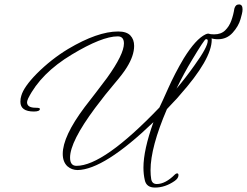

<svg xmlns="http://www.w3.org/2000/svg" viewBox="-20 -746 1114 866"><path d="M679 100Q640 100 633 66Q627 40 627 10Q627 -69 672 -195Q449 19 330 21Q304 21 284 4Q263 -16 263 -52Q263 -131 362 -263Q388 -296 413 -329Q438 -362 463 -395Q539 -501 539 -550Q539 -582 511 -582Q440 -582 304 -500Q164 -416 107 -302Q102 -290 102 -285Q102 -260 141 -260Q160 -260 160 -255Q160 -243 133 -243Q72 -243 72 -287Q72 -302 76 -314Q87 -354 146 -414Q211 -479 287 -525Q420 -604 513 -604Q551 -604 568 -586Q585 -568 585 -539Q585 -495 552 -442Q535 -414 496 -368.5Q457 -323 409 -259Q296 -107 296 -35Q296 2 325 2Q447 2 699 -261Q705 -273 714.5 -294Q724 -315 737 -344Q768 -414 809 -483Q863 -570 907 -591Q913 -594 918 -594Q935 -594 935 -567Q935 -479 791 -317Q778 -301 762 -285L733 -254Q659 -82 659 22Q659 44 662 62Q666 84 687 84Q726 84 769 41Q774 36 779 36Q785 36 785 44Q785 58 768 70Q725 100 679 100ZM776 -346Q818 -396 857 -451Q917 -534 917 -562Q917 -571 908 -569Q901 -567 847 -477Q828 -446 810.5 -413.5Q793 -381 776 -346ZM963 -569Q944 -569 929.5 -574.5Q915 -580 915 -591Q915 -596 921 -594Q929 -591 946 -591Q977 -591 995.5 -609Q1014 -627 1023.5 -653.5Q1033 -680 1037 -707Q1042 -726 1058 -726Q1074 -726 1074 -704Q1074 -694 1071 -682.5Q1068 -671 1065 -660Q1056 -628 1029.5 -598.5Q1003 -569 963 -569Z"/></svg>

Font: Whisper
Style: Regular
Weight: 400
Designer: Robert E. Leuschke
Foundry: Robert E. Leuschke
Version: Version 1.010; ttfautohint (v1.8.4.7-5d5b)